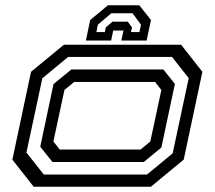

<svg xmlns="http://www.w3.org/2000/svg" viewBox="-20 -710 816 730"><path d="M108 0 27 -103 98 -437 223 -540H668.5L749.5 -437L678.5 -103L553.5 0ZM146.5 -46.5H539L636.5 -127L697.5 -413L634 -493.5H239L141 -412.5L80.5 -130ZM179.5 -94 133 -152 183.5 -390.5 251.5 -446H601L645 -391L593.5 -149L526.5 -94ZM207 -141.5H514.5L551.5 -172L593.5 -368L569.5 -398.5H262L225 -368L183 -172ZM509.5 -690 554 -634 537.5 -556H441.5L449.5 -594H410.5L402.5 -556H306.5L323 -634L390.5 -690ZM484 -659.5H403L352 -616L346.5 -588H378.5L382 -605.5L407.5 -627.5H466L482 -605.5L478 -588H510L516 -616Z"/></svg>

Font: Tourney Expanded Medium
Style: Italic
Weight: 500
Width: 7
Italic angle: -12°
Designer: Tyler Finck
Foundry: Etcetera Type Co
Version: Version 1.010; ttfautohint (v1.8.3)